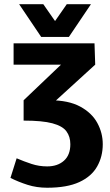

<svg xmlns="http://www.w3.org/2000/svg" viewBox="-20 -870 516 900"><path d="M43.7 -667H422.3L418 -567H43.7ZM201 10Q152 10 109.5 -3.5Q67 -17 29 -36L58 -128Q93 -113 128 -101.5Q163 -90 201 -90ZM201 10V-90Q250 -90 279.8 -116.7Q309.7 -143.3 309.7 -194Q309.7 -229.7 291.3 -254.5Q273 -279.3 225.7 -292Q178.3 -304.7 90.7 -304.7V-400H214.3Q301 -400 355.7 -370.5Q410.3 -341 436 -294Q461.7 -247 461.7 -194Q461.7 -136 435.3 -89.5Q409 -43 351.7 -16.5Q294.3 10 201 10ZM210.3 -370 90.7 -400 371 -667H423L426.3 -567ZM186.3 -697 293 -850.3H406.3L303 -697ZM289.7 -697H173L69.7 -850.3H183Z"/></svg>

Font: Epunda Slab Light
Style: Regular
Weight: 300
Designer: Simon Atzbach
Foundry: typofactur
Version: Version 1.102